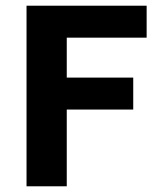

<svg xmlns="http://www.w3.org/2000/svg" viewBox="-20 -653 575 673"><path d="M73 0V-633H494V-521H214V-381H447V-269H214V0Z"/></svg>

Font: Tajawal ExtraBold
Style: Regular
Weight: 800
Designer: Boutros Fonts
Foundry: Created by Boutros International 2017
Version: Version 1.700